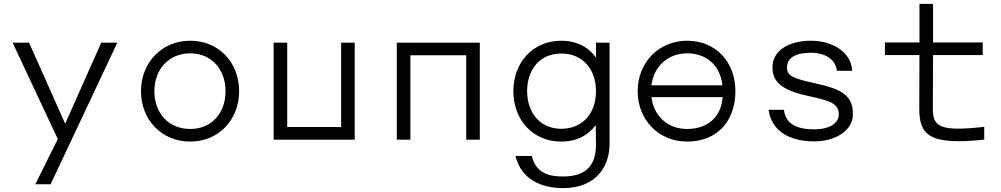

<svg xmlns="http://www.w3.org/2000/svg" viewBox="-20 -720 5160 990"><path d="M45 -500 278 -3 162 230H241L585 -500H502L316 -82L130 -500Z M961 -510C814 -510 707 -397 707 -250C707 -103 813 10 961 10C1108 10 1213 -103 1213 -250C1213 -398 1108 -510 961 -510ZM776 -250C776 -362 850 -445 961 -445C1073 -445 1143 -359 1143 -250C1143 -138 1072 -55 961 -55C849 -55 776 -137 776 -250Z M1809 -500H1739V-65H1461V-500H1391V0H1809Z M2454 -500H2026V0H2096V-435H2384V0H2454Z M2627 -250C2627 -102 2727 10 2874 10C2958 10 3014 -25 3052 -75L3053 23C3054 148 2986 190 2882 190C2820 190 2744 178 2722 84H2638C2667 207 2775 250 2882 250C3064 250 3123 127 3123 23V-500H3053V-423C3008 -485 2944 -510 2874 -510C2727 -510 2627 -397 2627 -250ZM2698 -250C2698 -361 2763 -444 2874 -444C2986 -444 3053 -362 3053 -250C3053 -133 2982 -56 2874 -56C2762 -56 2698 -142 2698 -250Z M3268 -250C3268 -103 3375 10 3523 10C3682 10 3772 -100 3772 -250C3772 -401 3670 -510 3523 -510C3376 -510 3268 -397 3268 -250ZM3339 -219H3706C3699 -117 3629 -55 3523 -55C3422 -55 3351 -122 3339 -219ZM3339 -280C3351 -377 3423 -445 3523 -445C3626 -445 3694 -380 3705 -280Z M4161 -510C4050 -510 3963 -461 3963 -372C3963 -296 4014 -254 4148 -225C4259 -201 4305 -187 4305 -130C4305 -81 4250 -53 4180 -53C4093 -53 4032 -77 4022 -154H3943C3958 -45 4050 9 4178 9C4290 9 4378 -48 4378 -132C4378 -225 4323 -260 4189 -289C4066 -316 4038 -329 4038 -372C4038 -421 4081 -448 4161 -448C4241 -448 4290 -409 4295 -355H4374C4370 -448 4277 -510 4161 -510Z M5055 0V-66C4817 -39 4790 -70 4790 -163L4791 -436H5047V-501H4791V-700H4721V-501H4543V-436H4721L4720 -163C4720 -27 4764 31 5055 0Z"/></svg>

Font: altertype_V2
Style: Regular
Weight: 400
Designer: Simon Renaud
Version: Version 2.001;Glyphs 3.1.2 (3151)